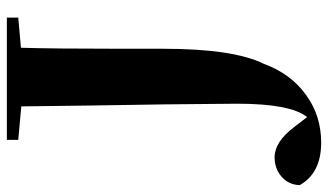

<svg xmlns="http://www.w3.org/2000/svg" viewBox="-314 -564 978 573"><g transform="rotate(-90 175.5 -278.0)"><path d="M409 -713 319 -705Q316 -607 316 -404V-281Q316 -71 271 20Q241 101 178 146Q116 191 36 191Q-55 191 -91 127Q-90 94 -66 73Q-42 52 -8 52Q38 52 82 110L112 149Q152 100 152 -60Q152 -108 150 -278Q146 -514 144 -704L44 -713V-747H409Z"/></g></svg>

Font: Source Han Serif CN Heavy
Style: Regular
Weight: 900
Designer: Ryoko NISHIZUKA  (kana & ideographs); Frank Grießhammer (Latin, Greek & Cyrillic); Wenlong ZHANG  (bopomofo); Sandoll Co
Foundry: Adobe Systems Incorporated
Version: Version 1.000;PS 1;hotconv 16.6.53;makeotf.lib2.5.65590